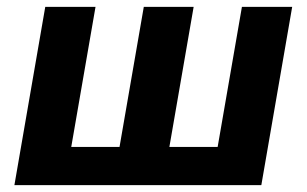

<svg xmlns="http://www.w3.org/2000/svg" viewBox="-20 -540 894 560"><path d="M399.4 -520H544.8L465 -59.4H319.6ZM685.6 -520H832.2L742.2 0H22L112 -520H258.6L187.8 -111.4H614.8Z"/></svg>

Font: Fixel Italic Variable 20240409 Display Thin
Style: Italic
Weight: 100
Italic angle: -10°
Designer: AlfaBravo + MacPaw
Foundry: Kyrylo Tkachov, Marchela Mozhyna, Serhii Makarenko, Maria Weinstein, Zakhar Kryvoshyya
Version: Version 1.211;Glyphs 3.2 (3225)